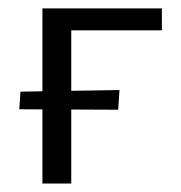

<svg xmlns="http://www.w3.org/2000/svg" viewBox="-20 -434 427 454"><path d="M80.3 0V-414.2H148.5V0ZM115.7 -362.2V-414.2H362.8V-362.2ZM259.4 -174.5 25.6 -175.6 28.4 -217.3 262.6 -221.1Z"/></svg>

Font: Ysabeau
Style: Bold
Weight: 700
Designer: Christian Thalmann (Catharsis Fonts)
Version: Version 2.000;gftools[0.9.27.dev2+g8671c4b]